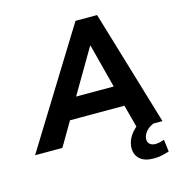

<svg xmlns="http://www.w3.org/2000/svg" viewBox="-170 -820 1070 1134"><g transform="rotate(-15 365.5 -252.5)"><path d="M-42 0 394 -705H526L737 0H582L532 -189L581 -146H171L234 -186L125 0ZM439 -540 264 -242 243 -272H550L520 -240L442 -540ZM631 200Q575 200 546 173.5Q517 147 519 102Q522 55 556 15Q590 -25 641 -45L681 0Q660 9 646 21.5Q632 34 624.5 48Q617 62 616 76Q615 97 628 108.5Q641 120 662 120Q676 120 688.5 117Q701 114 717 109L726 183Q700 191 678.5 195.5Q657 200 631 200Z"/></g></svg>

Font: Nunito Sans 10pt ExtraBold
Style: Italic
Weight: 800
Italic angle: -9°
Designer: Vernon Adams
Foundry: Vernon Adams
Version: Version 3.101;gftools[0.9.27]